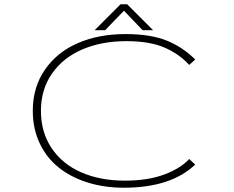

<svg xmlns="http://www.w3.org/2000/svg" viewBox="-20 -865 1090 896"><path d="M694.5 -724H645.5L558.5 -815L470.5 -724H421.5L542.5 -845H573.5ZM558 11Q465.5 11 387.5 -13.8Q309.5 -38.5 253 -84Q196.5 -129.5 164.8 -197.2Q133 -265 133 -348Q133 -458 189.8 -540Q246.5 -622 343.8 -664Q441 -706 565 -706Q684.5 -706 760 -674.8Q835.5 -643.5 891 -587L863 -562Q815.5 -614 746.5 -643.5Q677.5 -673 570 -673Q454.5 -673 364.5 -634.5Q274.5 -596 222.8 -521.8Q171 -447.5 171 -348Q171 -248 220.8 -173.8Q270.5 -99.5 359 -60.8Q447.5 -22 563 -22Q670 -22 746.2 -50.5Q822.5 -79 863 -123L891 -97Q777.5 11 558 11Z"/></svg>

Font: League Mono Extended Thin
Style: Regular
Weight: 100
Width: 9
Designer: Tyler Finck
Foundry: The League of Moveable Type / Tyler Finck
Version: Version 2.210